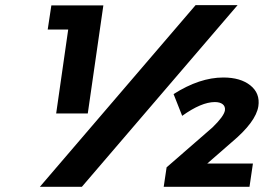

<svg xmlns="http://www.w3.org/2000/svg" viewBox="-20 -721 1018 741"><path d="M133.8 0 734.9 -701.2H897L295.9 0ZM164.1 -606.9 178.2 -700.2H378.9L318.8 -283.2H196.8L243.2 -606.9ZM611.8 0 623 -75.2 799.8 -229Q844.2 -272 848.1 -294.9Q850.1 -310.1 839.6 -318.6Q829.1 -327.1 809.1 -327.1Q757.3 -327.1 683.1 -273.9L649.9 -357.9Q750.5 -421.9 841.8 -421.9Q908.2 -421.9 946.3 -391.4Q984.4 -360.8 977.1 -311Q967.8 -250.5 874 -171.9L779.8 -89.8H956.1L942.9 0Z"/></svg>

Font: Trueno
Style: Bold Italic
Weight: 700
Designer: Julieta Ulanovsky
Foundry: Julieta Ulanovsky
Version: Version 3.001b | FøM Fix